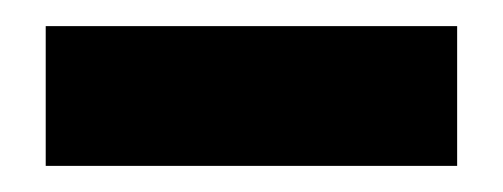

<svg xmlns="http://www.w3.org/2000/svg" viewBox="-20 -706 385 147"><path d="M15 -579V-686H330V-579Z"/></svg>

Font: MuseoModerno Thin Black
Style: Regular
Weight: 900
Version: Version 1.002